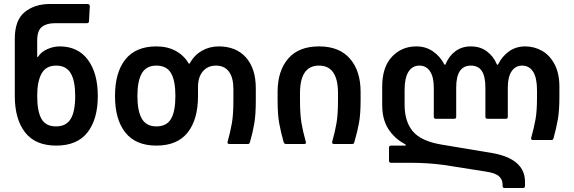

<svg xmlns="http://www.w3.org/2000/svg" viewBox="-20 -720 2872 960"><path d="M229 -700H417Q429 -700 429 -689L425 -614Q425 -604 414 -604H254Q213 -604 189.5 -585.5Q166 -567 166 -518V-438Q166 -435 168 -434.5Q170 -434 171 -437Q186 -461 217 -474.5Q248 -488 278 -488Q370 -488 419.5 -421Q469 -354 469 -240Q469 -124 417.5 -58Q366 8 261 8Q157 8 105.5 -58Q54 -124 54 -240V-526Q54 -620 104 -660Q154 -700 229 -700ZM260 -88Q311 -88 333.5 -125.5Q356 -163 356 -240Q356 -316 333.5 -354Q311 -392 261 -392Q210 -392 188 -352.5Q166 -313 166 -241Q166 -163 187.5 -125.5Q209 -88 260 -88Z M555 -240Q555 -358 607 -423Q659 -488 762 -488Q817 -488 858.5 -465.5Q900 -443 923 -403Q926 -400 929 -403Q950 -443 988.5 -465.5Q1027 -488 1073 -488Q1161 -488 1210 -432.5Q1259 -377 1259 -279V-218Q1259 -148 1251.5 -103Q1244 -58 1230 -10Q1228 -4 1226 -2Q1224 0 1219 0H1128Q1115 0 1118 -11Q1132 -61 1139.5 -104.5Q1147 -148 1147 -218V-274Q1147 -332 1124.5 -362Q1102 -392 1060 -392Q1019 -392 994.5 -363.5Q970 -335 970 -285V-240Q970 -122 918 -57Q866 8 762 8Q659 8 607 -57Q555 -122 555 -240ZM762 -88Q813 -88 835 -125.5Q857 -163 857 -240Q857 -317 835 -354.5Q813 -392 762 -392Q712 -392 689.5 -354Q667 -316 667 -240Q667 -164 689.5 -126Q712 -88 762 -88Z M1480 -254V-218Q1480 -148 1487.5 -104.5Q1495 -61 1509 -11L1510 -7Q1510 0 1500 0H1410Q1401 0 1398 -10Q1384 -60 1376 -104Q1368 -148 1368 -218V-261Q1368 -365 1420.5 -426.5Q1473 -488 1575 -488Q1677 -488 1730 -426.5Q1783 -365 1783 -261V-218Q1783 -149 1775 -105.5Q1767 -62 1752 -10Q1750 -4 1748 -2Q1746 0 1741 0H1651Q1638 0 1641 -11Q1655 -61 1662.5 -104.5Q1670 -148 1670 -218V-254Q1670 -392 1575 -392Q1480 -392 1480 -254Z M2493 210V203Q2493 178 2475 161.5Q2457 145 2410 138L2201 105Q2120 94 2035 94H1936Q1925 94 1925 84V18Q1925 8 1936 8H2003Q2010 8 2010 6Q2010 4 2002 -1Q1952 -28 1921.5 -75.5Q1891 -123 1891 -195V-287Q1891 -384 1939.5 -436Q1988 -488 2062 -488Q2109 -488 2145 -463Q2181 -438 2201 -399Q2203 -396 2205 -396Q2207 -396 2208 -399Q2224 -439 2256.5 -463.5Q2289 -488 2334 -488Q2381 -488 2414 -463.5Q2447 -439 2464 -399Q2465 -396 2467.5 -396Q2470 -396 2471 -399Q2491 -439 2525.5 -463.5Q2560 -488 2606 -488Q2652 -488 2691 -465.5Q2730 -443 2753.5 -397.5Q2777 -352 2777 -287V-238Q2777 -168 2769.5 -124.5Q2762 -81 2748 -30Q2746 -24 2744 -22Q2742 -20 2737 -20H2646Q2633 -20 2636 -31Q2650 -81 2657.5 -123Q2665 -165 2665 -229V-270Q2665 -331 2645.5 -361.5Q2626 -392 2591 -392Q2557 -392 2538 -363.5Q2519 -335 2519 -282V-136Q2519 -126 2509 -126H2418Q2407 -126 2407 -136V-282Q2407 -337 2389.5 -364.5Q2372 -392 2334 -392Q2261 -392 2261 -282V-136Q2261 -126 2251 -126H2160Q2149 -126 2149 -136V-282Q2149 -335 2130 -363.5Q2111 -392 2077 -392Q2042 -392 2022.5 -361.5Q2003 -331 2003 -270V-196Q2003 -112 2044.5 -63Q2086 -14 2188 3L2440 45Q2605 74 2605 189V210Q2605 220 2595 220H2503Q2493 220 2493 210Z"/></svg>

Font: Barlow GEO Semi Bold
Style: Regular
Weight: 600
Designer: Jeremy Tribby
Foundry: Tribby Type
Version: Version 1.408